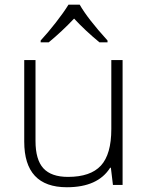

<svg xmlns="http://www.w3.org/2000/svg" viewBox="-20 -786 630 816"><path d="M437 -606H402.8Q342.3 -655.8 294.9 -707Q243.2 -652.3 187 -606H152.8V-613.8Q183.1 -646.5 217 -689.9Q251 -733.4 271 -766.1H318.8Q351.6 -708 437 -613.8ZM501 0H460L451.2 -73.2H448.2Q396 9.8 264.2 9.8Q83 9.8 83 -184.1V-530.8H130.9V-187Q130.9 -107.4 164.3 -70.8Q197.8 -34.2 269 -34.2Q364.7 -34.2 408.9 -82.3Q453.1 -130.4 453.1 -237.8V-530.8H501Z"/></svg>

Font: Open Sans Hebrew Light
Style: Regular
Weight: 300
Foundry: Ascender Corporation, Yanek Iontef
Version: Version 2.001;PS 002.001;hotconv 1.0.70;makeotf.lib2.5.58329